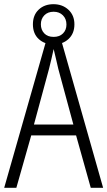

<svg xmlns="http://www.w3.org/2000/svg" viewBox="-20 -896 512 916"><path d="M413 0 343 -250H129L58 0H0L204 -715H269L472 0ZM258 -568Q253 -591 247 -615.5Q241 -640 236 -662Q231 -639 225.5 -615.5Q220 -592 214 -568L142 -302H330ZM236 -684Q193 -684 165 -709.5Q137 -735 137 -780Q137 -824 164.5 -850Q192 -876 235 -876Q278 -876 306.5 -849.5Q335 -823 335 -780Q335 -736 307 -710Q279 -684 236 -684ZM236 -720Q264 -720 280.5 -736.5Q297 -753 297 -779Q297 -806 280 -823Q263 -840 236 -840Q208 -840 191.5 -823Q175 -806 175 -780Q175 -754 191 -737Q207 -720 236 -720Z"/></svg>

Font: Noto Sans Georgian Condensed Light
Style: Regular
Weight: 300
Width: 3
Designer: Monotype Design Team, Akaki Razmadze
Foundry: Google LLC
Version: Version 2.005; ttfautohint (v1.8.4.7-5d5b)